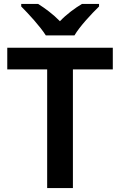

<svg xmlns="http://www.w3.org/2000/svg" viewBox="-20 -957 611 977"><path d="M213 -777H359C385 -822 447 -888 484 -924V-937H397C362 -916 319 -885 285 -849C250 -885 209 -915 174 -937H88V-924C125 -887 185 -822 213 -777ZM351 0V-604H554V-714H17V-604H220V0Z"/></svg>

Font: Noto Sans Balinese SemiBold
Style: Regular
Weight: 600
Designer: Aditya Bayu, David Williams
Foundry: David Williams
Version: Version 2.005